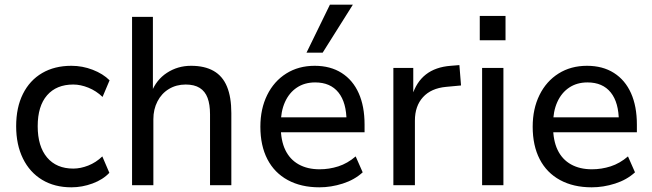

<svg xmlns="http://www.w3.org/2000/svg" viewBox="-20 -791 2786 820"><path d="M285 9Q213 9 160 -23Q107 -55 78 -114Q49 -173 49 -252Q49 -332 78 -390Q107 -448 160 -479Q213 -510 285 -510Q332 -510 376 -493Q420 -476 448 -448L418 -377Q391 -403 357.5 -416.5Q324 -430 293 -430Q221 -430 181 -384Q141 -338 141 -252Q141 -166 181 -118.5Q221 -71 293 -71Q324 -71 357 -84Q390 -97 417 -123L447 -53Q420 -24 375.5 -7.5Q331 9 285 9Z M544 0V-719H633V-395H626Q647 -450 693 -480Q739 -510 796 -510Q854 -510 892.5 -488Q931 -466 949.5 -421Q968 -376 968 -308V0H877V-303Q877 -345 866.5 -373Q856 -401 833 -415.5Q810 -430 773 -430Q733 -430 701.5 -411Q670 -392 652.5 -358Q635 -324 635 -282V0Z M1344 9Q1266 9 1209 -22Q1152 -53 1122 -111Q1092 -169 1092 -250Q1092 -326 1121 -385Q1150 -444 1202.5 -477Q1255 -510 1324 -510Q1391 -510 1439 -479.5Q1487 -449 1512 -393Q1537 -337 1537 -259V-226H1162V-290H1476L1460 -272Q1460 -353 1425.5 -396Q1391 -439 1326 -439Q1281 -439 1248 -417Q1215 -395 1197 -355Q1179 -315 1179 -260V-252Q1179 -191 1198.5 -150.5Q1218 -110 1255.5 -89Q1293 -68 1345 -68Q1386 -68 1425 -80.5Q1464 -93 1499 -123L1529 -55Q1494 -23 1444 -7Q1394 9 1344 9ZM1289 -566 1389 -771H1487L1358 -566Z M1660 0V-501H1745V-382H1740Q1758 -441 1799 -473Q1840 -505 1905 -510L1942 -513L1949 -426L1885 -420Q1821 -414 1786.5 -376Q1752 -338 1752 -276V0Z M2029 -619V-723H2139V-619ZM2039 0V-501H2130V0Z M2507 9Q2429 9 2372 -22Q2315 -53 2285 -111Q2255 -169 2255 -250Q2255 -326 2284 -385Q2313 -444 2365.5 -477Q2418 -510 2487 -510Q2554 -510 2602 -479.5Q2650 -449 2675 -393Q2700 -337 2700 -259V-226H2325V-290H2639L2623 -272Q2623 -353 2588.5 -396Q2554 -439 2489 -439Q2444 -439 2411 -417Q2378 -395 2360 -355Q2342 -315 2342 -260V-252Q2342 -191 2361.5 -150.5Q2381 -110 2418.5 -89Q2456 -68 2508 -68Q2549 -68 2588 -80.5Q2627 -93 2662 -123L2692 -55Q2657 -23 2607 -7Q2557 9 2507 9Z"/></svg>

Font: Nunitoga
Style: Medium
Weight: 500
Designer: Vernon Adams
Foundry: Vernon Adams
Version: Version 1.0